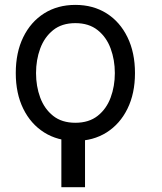

<svg xmlns="http://www.w3.org/2000/svg" viewBox="-20 -573 670 796"><path d="M332.5 -32.7V203.1H234.4V-32.7ZM292.5 11.2Q218.8 11.2 163.1 -23.9Q107.4 -59.1 76.4 -122.3Q45.4 -185.5 45.4 -270Q45.4 -355.5 76.4 -418.9Q107.4 -482.4 163.1 -517.6Q218.8 -552.7 292.5 -552.7Q366.2 -552.7 421.9 -517.6Q477.5 -482.4 508.5 -418.7Q539.6 -355 539.6 -270Q539.6 -185.5 508.5 -122.3Q477.5 -59.1 421.9 -23.9Q366.2 11.2 292.5 11.2ZM292.5 -64Q348.6 -64 385 -92.8Q421.4 -121.6 438.7 -168.5Q456.1 -215.3 456.1 -270Q456.1 -324.7 438.7 -371.8Q421.4 -418.9 385 -448Q348.6 -477.1 292.5 -477.1Q236.3 -477.1 200.2 -448Q164.1 -418.9 146.7 -371.8Q129.4 -324.7 129.4 -270Q129.4 -215.3 146.7 -168.5Q164.1 -121.6 200.2 -92.8Q236.3 -64 292.5 -64Z"/></svg>

Font: Sahel VF Regular
Style: Regular
Weight: 400
Foundry: Saber Rastikerdar (saber.rastikerdar@gmail.com)
Version: Version 3.4.0